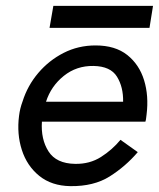

<svg xmlns="http://www.w3.org/2000/svg" viewBox="-20 -625 542 655"><path d="M137 -278Q154 -331 197.5 -366Q241 -401 299 -400Q357 -399 379 -363.5Q401 -328 400 -278ZM123 -210H476Q478 -216 478.5 -222Q479 -228 480 -234Q488 -298 471.5 -351.5Q455 -405 414 -437.5Q373 -470 306 -470Q247 -470 197 -444.5Q147 -419 110.5 -376Q74 -333 57 -279Q48 -255 45 -230Q37 -168 54.5 -113.5Q72 -59 114 -25Q156 9 220 10Q300 11 354 -23Q408 -57 450 -106L391 -148Q363 -114 324.5 -89.5Q286 -65 236 -66Q172 -67 145.5 -108.5Q119 -150 123 -210ZM149 -530H490L502 -605H162Z"/></svg>

Font: Jost* 400 Book Italic
Style: Italic
Weight: 400
Italic angle: -10°
Version: Version 3.200; ttfautohint (v0.97) -l 8 -r 50 -G 200 -x 14 -